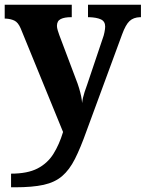

<svg xmlns="http://www.w3.org/2000/svg" viewBox="-20 -556 619 816"><path d="M27 182Q97 182 139.5 160Q182 138 207 98Q232 58 248 5L68 -435Q57 -461 41 -468.5Q25 -476 4 -477H0V-536H285V-483H282Q254 -483 238 -475Q222 -467 222 -446Q222 -438 225.5 -426.5Q229 -415 232 -407L301 -224Q311 -199 316.5 -180Q322 -161 325 -146.5Q328 -132 329 -118Q331 -139 339.5 -165Q348 -191 351 -198L417 -394Q421 -404 424 -419Q427 -434 427 -443Q427 -465 409 -473.5Q391 -482 358 -483H354V-536H579V-483H575Q547 -482 530.5 -466.5Q514 -451 499 -410L348 0Q322 73 298.5 119.5Q275 166 244 192.5Q213 219 165.5 229.5Q118 240 44 240H27Z"/></svg>

Font: Noto Serif Test
Style: Regular
Weight: 400
Version: Version 1.000